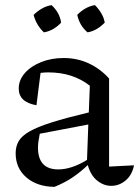

<svg xmlns="http://www.w3.org/2000/svg" viewBox="-20 -718 542 748"><path d="M192 10Q124 9 82.5 -27Q41 -63 41 -121Q41 -148 53 -168.5Q65 -189 96 -206.5Q127 -224 182.5 -241.5Q238 -259 326 -280L330 -384Q264 -436 168 -436Q154 -436 138 -434L122 -308Q53 -320 53 -373Q53 -406 76.5 -433Q100 -460 140 -476Q180 -492 228 -492Q281 -492 326 -471Q371 -450 405 -412V-69L502 -74Q495 -37 470 -15.5Q445 6 413 6Q384 6 358.5 -14.5Q333 -35 322 -75Q294 -48 263 -27Q232 -6 192 10ZM128 -143Q128 -58 207 -58Q232 -58 260 -67Q288 -76 319 -95L324 -233L135 -197Q132 -183 130 -169Q128 -155 128 -143ZM181 -698Q213 -668 218 -630Q206 -616 188 -605.5Q170 -595 151 -592Q137 -605 126.5 -622.5Q116 -640 111 -660Q125 -674 143 -684.5Q161 -695 181 -698ZM350 -698Q364 -684 374.5 -666.5Q385 -649 388 -630Q375 -616 357.5 -605.5Q340 -595 321 -592Q290 -618 281 -660Q294 -674 312 -684.5Q330 -695 350 -698Z"/></svg>

Font: Piazzolla
Style: Regular
Weight: 400
Designer: Juan Pablo del Peral
Foundry: Huerta Tipografica
Version: Version 1.330